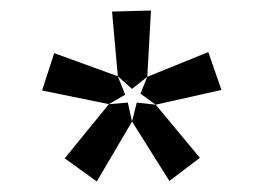

<svg xmlns="http://www.w3.org/2000/svg" viewBox="-20 -781 504 365"><path d="M302 -437 231 -550 240 -586 276 -582 360 -481ZM164 -436 103 -480 187 -583 223 -586 231 -550ZM187 -583 60 -609 83 -680 204 -636 218 -601ZM231 -612 204 -636 193 -759 267 -761 260 -635ZM276 -582 247 -603 260 -635 376 -682 401 -610Z"/></svg>

Font: Bitter Thin SemiBold
Style: Regular
Weight: 600
Version: Version 2.002